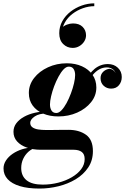

<svg xmlns="http://www.w3.org/2000/svg" viewBox="-84 -838 728 1118"><path d="M146.5 260Q78.5 260 31.5 245.8Q-15.5 231.5 -39.5 205.2Q-63.5 179 -63.5 143Q-63.5 118 -49 96Q-34.5 74 -9.8 57.2Q15 40.5 45.2 31Q75.5 21.5 106.5 21.5H126.5Q101.5 28 82 45.2Q62.5 62.5 51 87Q39.5 111.5 39.5 140.5Q39.5 186.5 70.8 211.8Q102 237 164.5 237Q211.5 237 255.2 225.8Q299 214.5 333.8 194.2Q368.5 174 388.8 147Q409 120 409 88Q409 59.5 392 46.8Q375 34 344.5 34Q335.5 34 315.2 34Q295 34 270 34Q245 34 220.8 34Q196.5 34 178 34Q159.5 34 153 34Q108 34 72 21.2Q36 8.5 15.2 -14.8Q-5.5 -38 -5.5 -70.5Q-5.5 -98.5 11.2 -120.5Q28 -142.5 56 -158Q84 -173.5 119.5 -181.5Q155 -189.5 192.5 -189.5L191.5 -177.5Q143.5 -177.5 117.8 -159.8Q92 -142 92 -123Q92 -106 104.8 -96.8Q117.5 -87.5 138.5 -84.2Q159.5 -81 183.5 -81Q201 -81 226.2 -81.2Q251.5 -81.5 276 -81.8Q300.5 -82 314.5 -82Q376.5 -82 416.8 -53.2Q457 -24.5 457 42Q457 96.5 429.5 137.5Q402 178.5 356.8 205.8Q311.5 233 256.5 246.5Q201.5 260 146.5 260ZM255.5 -160Q206 -160 167.2 -176.5Q128.5 -193 106.2 -223.5Q84 -254 84 -296.5Q84 -344.5 114.5 -383.8Q145 -423 195.5 -446.2Q246 -469.5 305.5 -469.5Q354.5 -469.5 393.2 -452Q432 -434.5 454.5 -402.8Q477 -371 477 -328.5Q477 -281 446.2 -242.8Q415.5 -204.5 365.2 -182.2Q315 -160 255.5 -160ZM244 -180Q259 -180 274.2 -196Q289.5 -212 303.8 -238.2Q318 -264.5 329.2 -294.8Q340.5 -325 347 -353.2Q353.5 -381.5 353.5 -401Q353.5 -422 344.8 -436Q336 -450 316.5 -450Q301.5 -450 286.2 -434Q271 -418 256.8 -391.8Q242.5 -365.5 231.2 -335.5Q220 -305.5 213.5 -277.2Q207 -249 207 -229.5Q207 -208.5 216 -194.2Q225 -180 244 -180ZM544.5 -465Q579.5 -465 602.2 -443.5Q625 -422 625 -389.5Q625 -361.5 608.5 -341.8Q592 -322 563 -322Q537.5 -322 519.5 -338.8Q501.5 -355.5 501.5 -383Q501.5 -405.5 517 -420.2Q532.5 -435 554 -437.5Q564.5 -436.5 574 -430.2Q583.5 -424 588.5 -413Q583.5 -428 569.5 -436.8Q555.5 -445.5 538 -445.5Q514.5 -445.5 493.8 -434Q473 -422.5 454.8 -400.2Q436.5 -378 421 -347L407 -354.5Q433.5 -410 467.5 -437.5Q501.5 -465 544.5 -465ZM339.5 -559Q307 -559 284 -581.5Q261 -604 261 -644.5Q261 -682.5 278.8 -714.5Q296.5 -746.5 326.2 -769.8Q356 -793 392 -805.8Q428 -818.5 465 -818.5V-802Q432.5 -802 399 -790.2Q365.5 -778.5 337.5 -757Q309.5 -735.5 293 -705.8Q276.5 -676 277.5 -640H262Q262 -660 274.5 -673.8Q287 -687.5 305.2 -694.5Q323.5 -701.5 341 -701.5Q377.5 -701.5 397.2 -681.5Q417 -661.5 417 -632.5Q417 -613.5 406.5 -596.8Q396 -580 378.2 -569.5Q360.5 -559 339.5 -559Z"/></svg>

Font: Bodoni Moda 11pt
Style: Bold Italic
Weight: 700
Italic angle: -13°
Designer: Owen Earl
Foundry: indestructible type
Version: Version 2.004